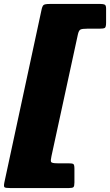

<svg xmlns="http://www.w3.org/2000/svg" viewBox="-71 -800 556 970"><path d="M180.5 -780H436.5Q451.5 -780 458.2 -776.5Q465 -773 465 -756.5V-686Q465 -663.5 458.8 -659.2Q452.5 -655 430.5 -655H368.5Q344.5 -655 335.8 -650.8Q327 -646.5 322.5 -626L189 -11Q184 10.5 187 17.8Q190 25 219 25H273.5Q293.5 25 299.2 28.5Q305 32 305 52V122Q305 140.5 300.2 145.2Q295.5 150 277.5 150H-20.5Q-43.5 150 -48.2 146Q-53 142 -49 122L138.5 -749Q142.5 -769 149 -774.5Q155.5 -780 180.5 -780Z"/></svg>

Font: Besley* Condensed Fatface
Style: Italic
Weight: 900
Width: 3
Italic angle: -13°
Designer: Owen Earl
Foundry: indestructible type*
Version: Version 3.000; ttfautohint (v1.8.3)